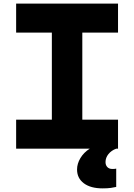

<svg xmlns="http://www.w3.org/2000/svg" viewBox="-20 -820 740 1059"><path d="M69 0V-160H266V-640H69V-800H631V-640H434V-160H631V0ZM546 219Q480 219 442.5 191Q405 163 405 115Q405 83 423.5 52Q442 21 475 0L547 -3L621 0Q594 10 578 30Q562 50 562 74Q562 91 572 101.5Q582 112 600 112Q608 112 612.5 111.5Q617 111 621 110V211Q609 214 591 216.5Q573 219 546 219Z"/></svg>

Font: Martian Mono
Style: Bold
Weight: 700
Designer: Roman Shamin
Foundry: Evil Martians
Version: Version 1.000